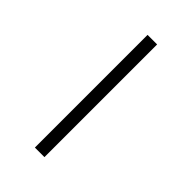

<svg xmlns="http://www.w3.org/2000/svg" viewBox="-282 -922 1164 1164"><g transform="rotate(45 300.0 -340.0)"><path d="M259 143V-823H341V143Z"/></g></svg>

Font: Iosevka Curly Slab Extended
Style: Regular
Weight: 400
Width: 7
Monospace: yes
Designer: Belleve Invis
Foundry: Belleve Invis
Version: Version 11.1.0; ttfautohint (v1.8.3)